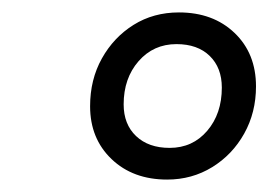

<svg xmlns="http://www.w3.org/2000/svg" viewBox="-20 -682 432 309"><path d="M392 -543Q392 -501 373 -467Q354 -433 321.5 -413Q289 -393 249 -393Q194 -393 159.5 -426Q125 -459 125 -511Q125 -554 144 -588Q163 -622 195 -642Q227 -662 268 -662Q323 -662 357.5 -629Q392 -596 392 -543ZM179 -514Q179 -482 199 -463Q219 -444 253 -444Q290 -444 313.5 -471.5Q337 -499 337 -541Q337 -573 317.5 -592Q298 -611 264 -611Q227 -611 203 -583.5Q179 -556 179 -514Z"/></svg>

Font: Overused Grotesk Book
Style: Italic
Weight: 350
Italic angle: -10°
Version: Version 0.003